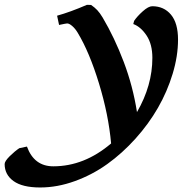

<svg xmlns="http://www.w3.org/2000/svg" viewBox="-230 -517 829 811"><path d="M137.2 -496.6 154.8 -496.1Q169.9 -485.8 180.9 -474.1Q191.9 -462.4 203.6 -442.9Q253.9 -357.9 292.7 -255.4Q331.5 -152.8 348.6 -43.5Q413.6 -155.8 413.6 -272.5Q413.6 -330.1 389.2 -366.9Q364.7 -403.8 333 -415.5L336.4 -428.7Q349.1 -447.8 373 -469.2Q397 -490.7 413.1 -490.7Q462.4 -490.7 492.2 -455.1Q522 -419.4 522 -349.6Q522 -280.3 499.3 -205.3Q476.6 -130.4 437.3 -61.8Q397.9 6.8 342.3 68.6Q286.6 130.4 223.4 175.8Q160.2 221.2 86.2 248Q12.2 274.9 -60.5 274.9Q-135.3 274.9 -172.9 247.8Q-210.4 220.7 -210.4 175.8Q-210.4 164.1 -189 142.8Q-167.5 121.6 -148.4 108.9L-116.2 102.1Q-85.9 185.5 -4.9 185.5Q126 185.5 239.3 88.9Q228.5 -32.2 188.2 -164.3Q147.9 -296.4 98.1 -378.9Q87.9 -396 75.2 -407Q62.5 -418 53.7 -418Q49.3 -418 19.5 -411.6L11.2 -450.7Q65.9 -465.8 137.2 -496.6Z"/></svg>

Font: Flanker
Style: Bold Italic
Weight: 700
Italic angle: -12°
Designer: Flanker
Version: Version 2.000